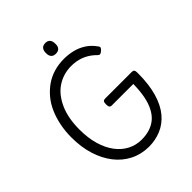

<svg xmlns="http://www.w3.org/2000/svg" viewBox="-320 -1393 1600 1600"><g transform="rotate(-45 480.0 -592.5)"><path d="M493 19Q403 18 329 -19.5Q255 -57 202 -125Q149 -193 120 -286Q91 -379 91 -492Q91 -566 104.5 -633Q118 -700 143 -757Q168 -814 205 -858.5Q242 -903 288.5 -935.5Q335 -968 391 -984.5Q447 -1001 510 -1001Q560 -1001 610 -989.5Q660 -978 705.5 -949.5Q751 -921 787 -870Q796 -858 792 -849Q788 -840 776 -829Q762 -817 752 -815Q742 -813 732 -823Q703 -853 668.5 -874Q634 -895 594.5 -905.5Q555 -916 510 -916Q463 -916 420.5 -903Q378 -890 341.5 -865.5Q305 -841 276.5 -804.5Q248 -768 227 -721Q206 -674 195.5 -616.5Q185 -559 185 -492Q185 -391 208.5 -312Q232 -233 274 -178Q316 -123 372 -94.5Q428 -66 493 -66Q546 -66 589.5 -80Q633 -94 666 -122Q699 -150 722.5 -195.5Q746 -241 758 -302.5Q770 -364 771 -444H518Q503 -444 496.5 -453Q490 -462 490 -484Q490 -507 496.5 -515.5Q503 -524 518 -524H834Q849 -524 855.5 -515.5Q862 -507 862 -484Q862 -349 834 -253Q806 -157 755.5 -97Q705 -37 637.5 -9Q570 19 493 19ZM494 -1078Q466 -1078 452 -1093.5Q438 -1109 438 -1140Q438 -1172 452 -1188Q466 -1204 494 -1204Q521 -1204 535 -1188Q549 -1172 549 -1140Q550 -1109 535.5 -1093.5Q521 -1078 494 -1078Z"/></g></svg>

Font: Playwrite PL
Style: Regular
Weight: 400
Designer: Veronika Burian, José Scaglione
Foundry: TypeTogether
Version: Version 1.002